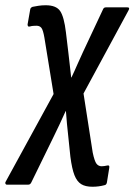

<svg xmlns="http://www.w3.org/2000/svg" viewBox="-68 -518 512 731"><path d="M284 193Q257 193 241 183Q225 173 215.5 149Q206 125 200 79L192 2Q189 -22 187 -46Q185 -70 183 -95H182Q171 -70 159.5 -46Q148 -22 136 3L51 177Q47 185 40 185H-42Q-46 185 -47.5 181Q-49 177 -46 173L136 -160L101 -375Q96 -404 89.5 -412Q83 -420 71 -420Q64 -420 58 -419.5Q52 -419 45 -417Q37 -415 37 -425L47 -482Q48 -489 56 -492Q66 -494 78.5 -496Q91 -498 106 -498Q146 -498 161 -476Q176 -454 183 -395L192 -320Q195 -296 197.5 -272Q200 -248 203 -223H204Q216 -248 226.5 -272.5Q237 -297 248 -320L324 -482Q327 -490 335 -490H417Q428 -490 421 -478L250 -162L285 63Q292 96 299.5 105.5Q307 115 319 115Q328 115 341 112Q350 110 348 121L339 177Q337 186 330 187Q319 190 307.5 191.5Q296 193 284 193Z"/></svg>

Font: Sofia Sans Condensed SemiBold
Style: Italic
Weight: 600
Italic angle: -9°
Version: Version 4.100